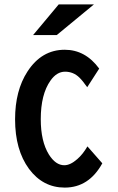

<svg xmlns="http://www.w3.org/2000/svg" viewBox="-20 -811 540 876"><path d="M248 -791H408.7L238.8 -650.9H130.9ZM446.8 -65.9Q385.7 44.9 275.4 44.9Q175.8 44.9 112.3 -40.5Q48.8 -127 48.8 -266.6Q48.8 -397.9 105.5 -484.9Q169.9 -584 275.4 -584Q369.6 -584 432.6 -498L377.9 -413.1Q356.9 -442.9 342.3 -457Q314.9 -483.9 276.9 -483.9Q238.8 -483.9 210.4 -443.4Q166 -380.9 166 -267.1Q166 -166 203.1 -106Q233.9 -57.1 273.4 -57.1Q300.8 -57.1 332.5 -85Q357.9 -106.9 378.9 -143.1Z"/></svg>

Font: BIZ UDGothic
Style: Bold
Weight: 700
Monospace: yes
Designer: TypeBank Co., Ltd.
Foundry: Morisawa Inc.
Version: Version 1.05